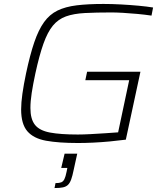

<svg xmlns="http://www.w3.org/2000/svg" viewBox="-20 -716 838 972"><path d="M375 8Q277 8 213.5 -3.5Q150 -15 118.5 -51.5Q87 -88 87 -162Q87 -196 93.5 -242Q100 -288 112 -345Q132 -439 153.5 -502Q175 -565 203 -604Q231 -643 271 -662.5Q311 -682 368 -689Q425 -696 504 -696Q546 -696 592.5 -693.5Q639 -691 682 -687Q725 -683 755 -678L747 -637Q713 -642 675.5 -645.5Q638 -649 603 -651Q568 -653 544 -653Q466 -653 409.5 -650Q353 -647 314 -633Q275 -619 248 -586.5Q221 -554 200 -495Q179 -436 159 -344Q147 -288 140.5 -245.5Q134 -203 134 -169Q134 -113 157 -84Q180 -55 233 -45Q286 -35 374 -35Q401 -35 438.5 -37Q476 -39 513.5 -41.5Q551 -44 578 -46L634 -310H412L421 -353H691L617 -9Q579 -4 536.5 0Q494 4 452.5 6Q411 8 375 8ZM256 236 261 211Q280 211 290 207Q300 203 306 191Q312 179 317 154L321 134H290L307 62H371L353 144Q347 174 340.5 192Q334 210 324.5 219.5Q315 229 299 232.5Q283 236 256 236Z"/></svg>

Font: Saira Expanded ExtraLight
Style: Italic
Weight: 250
Width: 7
Italic angle: -12°
Designer: Hector Gatti with collaboration of the Omnibus-Type team
Foundry: Omnibus-Type
Version: Version 1.101